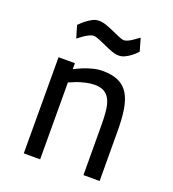

<svg xmlns="http://www.w3.org/2000/svg" viewBox="-134 -836 842 937"><g transform="rotate(20 287.0 -367.0)"><path d="M96 0 95 -499H180V-468Q202 -479 226 -489Q246 -497 271 -503.5Q296 -510 322 -510Q372 -510 404.5 -494.5Q437 -479 455.5 -448Q474 -417 481.5 -370Q489 -323 489 -260L490 0H406L405 -259Q405 -301 401.5 -333.5Q398 -366 387.5 -388Q377 -410 358 -421.5Q339 -433 308 -433Q285 -433 262 -427.5Q239 -422 221 -416Q200 -408 180 -399L181 0ZM458 -660Q444 -644 429 -633Q416 -623 400 -615Q384 -607 368 -607Q351 -607 330 -614.5Q309 -622 289 -631.5Q269 -641 250.5 -648.5Q232 -656 220 -656Q211 -656 198 -649.5Q185 -643 173 -635Q159 -625 145 -614L126 -678Q141 -694 157 -706Q171 -717 187 -725.5Q203 -734 220 -734Q239 -734 260 -726.5Q281 -719 301 -710Q321 -701 338.5 -693.5Q356 -686 367 -686Q375 -686 387.5 -692Q400 -698 411 -706Q424 -715 439 -726Z"/></g></svg>

Font: Panefresco 500wt
Style: Regular
Weight: 700
Foundry: Campivisivi & Chank Co
Version: Version 1.001